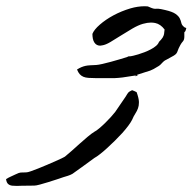

<svg xmlns="http://www.w3.org/2000/svg" viewBox="-106 -572 623 621"><path d="M192.9 -462.4Q198.2 -476.1 217 -492.4Q235.8 -508.8 261.2 -522.5Q286.6 -536.1 315.9 -544.9Q339.8 -551.8 361.8 -551.8Q367.2 -551.8 372.1 -551.3Q385.3 -545.4 389.6 -544.4Q393.1 -543.5 395.5 -543.5Q396.5 -543.5 398.7 -543.7Q400.9 -543.9 406.5 -543.7Q412.1 -543.5 428.2 -539.6Q451.7 -534.2 461.7 -527.1Q471.7 -520 475.3 -512.7Q479 -505.4 480.5 -498Q481.9 -490.7 489.3 -484.9Q490.7 -483.4 492.9 -482.7Q495.1 -481.9 496.6 -481.4Q494.6 -472.7 493.2 -470.7Q491.7 -468.8 491 -468.5Q490.2 -468.3 490.2 -466.3V-453.1Q490.2 -443.4 485.6 -438.2Q481 -433.1 477.5 -426.8Q470.7 -414.1 469 -408.4Q467.3 -402.8 464.6 -399.2Q461.9 -395.5 455.6 -391.8Q449.2 -388.2 433.1 -379.4Q426.8 -376.5 423.8 -373.8Q420.9 -371.1 418.7 -368.9Q416.5 -366.7 414.1 -364Q411.6 -361.3 407.2 -358.4Q396 -351.6 390.6 -348.6Q385.3 -345.7 379.4 -343.5Q373.5 -341.3 364.7 -338.9Q356 -336.4 338.9 -330.6Q332.5 -327.1 331.5 -326.2L331.1 -325.7H332.5Q333.5 -325.7 336.2 -326.4Q338.9 -327.1 339.8 -328.1Q339.8 -328.6 337.9 -328.6Q335.4 -328.6 327.1 -327.1Q304.7 -323.2 290.5 -321.5Q276.4 -319.8 264.6 -319.3H204.1Q189.9 -319.3 180.2 -320.1Q170.4 -320.8 163.6 -323.7Q156.7 -326.7 151.9 -332Q147 -337.4 143.1 -347.2Q150.9 -352.1 157.2 -354.7Q163.6 -357.4 170.2 -358.9Q176.8 -360.4 185.1 -360.8Q193.4 -361.3 205.1 -361.8Q212.4 -362.3 225.3 -365.2Q238.3 -368.2 252.7 -372.1Q267.1 -376 280.8 -380.1Q294.4 -384.3 304.2 -387.2Q308.1 -388.7 308.6 -389.2V-389.6Q310.5 -389.6 316.9 -390.1Q318.4 -390.1 325.2 -391.8Q332 -393.6 341.3 -396.2Q350.6 -398.9 361.3 -403.1Q372.1 -407.2 381.8 -412.4Q391.6 -417.5 398.7 -423.6Q405.8 -429.7 408.2 -436.5Q412.1 -440.4 414.8 -443.6Q417.5 -446.8 419.9 -450.2Q423.8 -457 424.6 -461.9Q425.3 -466.8 426.3 -476.6Q413.1 -494.1 396 -497.6Q389.2 -499 381.8 -499Q371.1 -499 356.2 -494.9Q341.3 -490.7 322 -479.5Q302.7 -468.3 284.7 -456.8Q266.6 -445.3 251 -436Q235.4 -426.8 224.6 -425.3Q220.7 -424.3 217.8 -424.3Q212.9 -424.3 208 -426.5Q203.1 -428.7 199.5 -434.1Q195.8 -439.5 194.3 -447Q192.9 -454.6 192.9 -462.4ZM-86.4 7.3Q-78.6 2.4 -71.5 -0.7Q-64.5 -3.9 -56.2 -7.8Q-48.8 -11.2 -45.4 -12.5Q-42 -13.7 -39.3 -13.9Q-36.6 -14.2 -32.7 -14.2H-29.8Q-25.9 -14.2 -20 -14.6Q-16.6 -14.6 -6.3 -18.1Q3.9 -21.5 17.1 -26.9Q30.3 -32.2 44.7 -38.3Q59.1 -44.4 71.8 -50Q84.5 -55.7 93.3 -59.8Q102.1 -64 104 -65.4Q112.8 -72.3 125.2 -83.5Q137.7 -94.7 151.1 -106.7Q164.6 -118.7 177.2 -129.4Q189.9 -140.1 198.7 -145.5Q205.6 -148.9 215.1 -157Q224.6 -165 234.4 -174.6Q244.1 -184.1 252.7 -193.6Q261.2 -203.1 266.6 -210Q274.9 -222.7 283.4 -234.6Q292 -246.6 300.3 -259.3Q303.2 -264.2 305.2 -267.3Q307.1 -270.5 308.8 -272.5Q310.5 -274.4 313.2 -276.1Q315.9 -277.8 321.3 -280.3Q325.2 -278.8 328.9 -277.3Q332.5 -275.9 335.9 -273.9Q342.8 -254.9 343.3 -243.2V-239.7Q343.3 -230 340.3 -221.7Q337.4 -213.4 331.8 -204.8Q326.2 -196.3 321.3 -184.6Q317.4 -176.8 309.1 -165.5Q300.8 -154.3 289.6 -141.8Q278.3 -129.4 265.6 -116.9Q252.9 -104.5 240.7 -93.3Q228.5 -82 217.5 -73.5Q206.5 -64.9 199.2 -61Q181.6 -47.9 164.1 -35.4Q146.5 -22.9 128.4 -9.8Q121.6 -5.9 113.5 -3.4Q105.5 -1 99.1 1Q91.8 3.4 78.1 8.1Q64.5 12.7 50 17.1Q35.6 21.5 23.2 24.9Q10.7 28.3 4.9 28.3Q-19.5 28.3 -36.1 28.8Q-44.4 29.3 -51.3 29.3Q-58.1 29.3 -66.2 28.6Q-74.2 27.8 -79.6 23.2Q-85 18.6 -86.4 7.3Z"/></svg>

Font: DimaRavanNevis
Style: regular
Weight: 400
Designer: R.Balvardi
Foundry: Dima Software Group
Version: Version 1.00;May 26, 2019;FontCreator 11.5.0.2427 64-bit